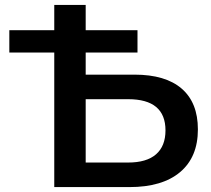

<svg xmlns="http://www.w3.org/2000/svg" viewBox="-20 -762 860 782"><path d="M201 0V-742H329V-458H528Q654 -458 720 -401Q786 -344 786 -235Q786 -122 713.5 -61Q641 0 507 0ZM329 -100H502Q577 -100 615.5 -133.5Q654 -167 654 -231Q654 -358 502 -358H329ZM18 -548V-639H540V-548Z"/></svg>

Font: MOST Montserrat SemiBold
Style: Regular
Weight: 600
Designer: Julieta Ulanovsky
Foundry: Julieta Ulanovsky
Version: Version 8.000;March 11, 2024;FontCreator 15.0.0.2926 64-bit